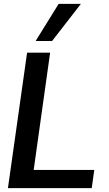

<svg xmlns="http://www.w3.org/2000/svg" viewBox="-20 -972 561 992"><path d="M21 0 120 -700H239L154 -94H467L454 0ZM164 -760 283 -952H398L249 -760Z"/></svg>

Font: Host Grotesk SemiBold
Style: Italic
Weight: 600
Italic angle: -8°
Designer: Doğukan Karapınar based on Poppins by Indian Type Foundry, Jonny Pinhorn
Foundry: Element Type
Version: Version 1.001; ttfautohint (v1.8.4.7-5d5b)